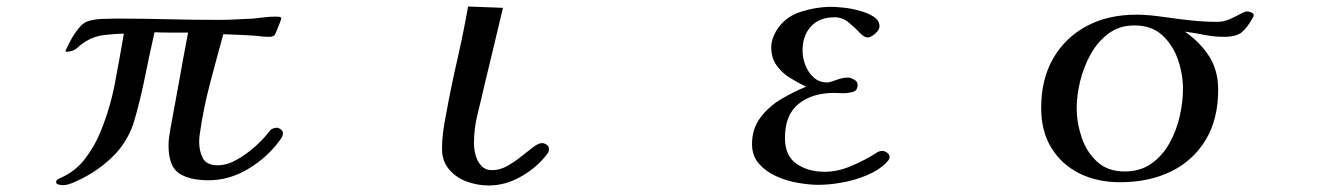

<svg xmlns="http://www.w3.org/2000/svg" viewBox="-20 -565 4040 589"><path d="M848 -157Q848 -150 845 -144.5Q842 -139 838 -134Q801 -83 742.5 -47.5Q684 -12 620 -12Q561 -12 529 -33.5Q497 -55 497 -119Q497 -133 499 -145.5Q501 -158 503 -171Q517 -245 530 -318.5Q543 -392 557 -465Q531 -465 505.5 -465Q480 -465 454 -466Q445 -427 437 -388.5Q429 -350 421 -311Q409 -254 392.5 -196.5Q376 -139 335 -94Q316 -74 293.5 -56.5Q271 -39 246 -25Q234 -18 211 -7.5Q188 3 174 3Q170 3 161 1.5Q152 0 152 -7Q152 -13 162 -17.5Q172 -22 176 -24Q216 -44 244 -82Q272 -120 288 -160Q318 -233 332.5 -309.5Q347 -386 360 -462Q330 -461 299.5 -457.5Q269 -454 243 -438Q227 -428 217 -418Q207 -408 185 -406L181 -408V-409Q187 -423 197.5 -442.5Q208 -462 222 -479Q236 -496 250 -500Q269 -506 293 -507Q317 -508 336 -508Q415 -508 494 -506Q573 -504 652 -504Q678 -504 704.5 -505.5Q731 -507 757 -508Q774 -510 791.5 -512Q809 -514 826 -514Q828 -514 835.5 -513.5Q843 -513 843 -508Q843 -507 838.5 -495Q834 -483 829 -471.5Q824 -460 823 -458Q817 -452 807 -452Q787 -452 767 -455Q742 -457 716.5 -458Q691 -459 665 -460Q644 -384 624 -308Q604 -232 593 -155Q592 -149 591.5 -142.5Q591 -136 591 -130Q591 -101 602.5 -79.5Q614 -58 648 -58Q676 -58 705.5 -74.5Q735 -91 761 -114Q787 -137 803 -158Q805 -160 808 -164Q811 -168 814 -169Q821 -173 830 -173Q835 -173 841.5 -168Q848 -163 848 -157Z M1664 -108Q1664 -100 1660 -94.5Q1656 -89 1651 -83Q1620 -46 1574 -21Q1528 4 1479 4Q1445 4 1412 -8Q1379 -20 1357.5 -45.5Q1336 -71 1336 -109Q1336 -135 1339.5 -161Q1343 -187 1348 -212Q1363 -295 1382 -378Q1401 -461 1416 -545L1523 -541Q1509 -481 1494.5 -421.5Q1480 -362 1466 -303Q1456 -259 1445 -215Q1434 -171 1434 -125Q1434 -108 1439 -89Q1444 -70 1456.5 -56.5Q1469 -43 1490 -43Q1513 -43 1535.5 -55.5Q1558 -68 1578.5 -84.5Q1599 -101 1615.5 -113.5Q1632 -126 1642 -126Q1650 -126 1657 -121Q1664 -116 1664 -108Z M2709 -84Q2709 -78 2706 -74Q2703 -70 2698 -65Q2675 -42 2638.5 -27Q2602 -12 2563 -5Q2524 2 2491 2Q2463 2 2428 -4Q2393 -10 2361 -24.5Q2329 -39 2308 -63Q2287 -87 2287 -123Q2287 -170 2312.5 -204Q2338 -238 2376.5 -261Q2415 -284 2453 -299Q2428 -311 2403 -326.5Q2378 -342 2362 -365Q2346 -388 2346 -419Q2346 -433 2350 -445.5Q2354 -458 2361 -470Q2387 -513 2435.5 -528.5Q2484 -544 2531 -544Q2544 -544 2568 -541.5Q2592 -539 2617.5 -532Q2643 -525 2660.5 -513.5Q2678 -502 2678 -484Q2678 -473 2664.5 -461.5Q2651 -450 2641 -450Q2631 -450 2616.5 -465.5Q2602 -481 2583 -496.5Q2564 -512 2540 -512Q2494 -512 2468 -484Q2442 -456 2442 -410Q2442 -388 2450.5 -365.5Q2459 -343 2476 -327.5Q2493 -312 2518 -312Q2525 -312 2545 -319.5Q2565 -327 2581 -327Q2589 -327 2600 -321Q2611 -315 2611 -305Q2611 -287 2596 -283Q2581 -279 2567 -279Q2560 -279 2553 -279.5Q2546 -280 2539 -280Q2472 -280 2430 -246.5Q2388 -213 2388 -142Q2388 -87 2423.5 -62.5Q2459 -38 2510 -38Q2550 -38 2592 -56Q2634 -74 2667 -95Q2669 -97 2673 -99Q2679 -102 2687 -102Q2694 -102 2701.5 -96.5Q2709 -91 2709 -84Z M3609 -292Q3609 -338 3593.5 -382.5Q3578 -427 3545.5 -457Q3513 -487 3460 -487Q3414 -487 3380.5 -462Q3347 -437 3325.5 -398Q3304 -359 3293.5 -315.5Q3283 -272 3283 -234Q3283 -189 3298 -144Q3313 -99 3345.5 -69Q3378 -39 3430 -39Q3478 -39 3512 -63Q3546 -87 3567.5 -125.5Q3589 -164 3599 -208Q3609 -252 3609 -292ZM3826 -518Q3826 -516 3824 -512Q3807 -481 3790 -466.5Q3773 -452 3735 -452Q3704 -452 3674.5 -458Q3645 -464 3615 -468Q3662 -435 3689.5 -392Q3717 -349 3717 -290Q3717 -199 3678.5 -135.5Q3640 -72 3572.5 -39Q3505 -6 3416 -6Q3346 -6 3291.5 -33Q3237 -60 3205.5 -111Q3174 -162 3174 -234Q3174 -322 3211 -386Q3248 -450 3313.5 -485Q3379 -520 3466 -520Q3487 -520 3508 -518Q3529 -516 3550 -513Q3591 -507 3632 -502.5Q3673 -498 3714 -498Q3734 -498 3752 -506Q3770 -514 3784.5 -522Q3799 -530 3806 -530Q3811 -530 3818.5 -527Q3826 -524 3826 -518Z"/></svg>

Font: Kaisei HarunoUmi Medium
Style: Regular
Weight: 500
Designer: Font-Kai, 金井和夫
Foundry: KAZUO KANAI
Version: Version 5.003